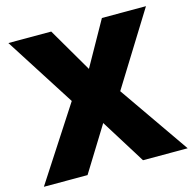

<svg xmlns="http://www.w3.org/2000/svg" viewBox="-105 -820 932 926"><g transform="rotate(-15 361.5 -357.0)"><path d="M720 0 477 -350 703 -714H483L359 -493L230 -714H16L239 -365L2 0H220L358 -223L497 0Z"/></g></svg>

Font: Noto Sans Sinhala Black
Style: Regular
Weight: 900
Designer: Jelle Bosma - Monotype Design Team
Foundry: Monotype Imaging Inc.
Version: Version 2.006